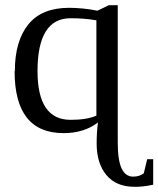

<svg xmlns="http://www.w3.org/2000/svg" viewBox="-20 -501 608 737"><path d="M251 -41Q313 -41 350 -57V-423Q304 -431 251 -431Q124 -431 124 -228Q124 -41 251 -41ZM36 -228H37Q37 -343 88.5 -407Q140 -471 245 -471Q297 -471 354 -460L398 -481H432V47Q432 114 447 146Q462 177 491 177Q516 177 532 164L545 110H568V208Q526 217 496 216Q426 216 388.5 171Q351 126 351 50Q351 7 356 -31Q303 10 224 10Q36 10 36 -228Z"/></svg>

Font: Libra Serif Modern
Style: Regular
Weight: 400
Designer: Stefan Peev, Context Ltd
Foundry: Stefan Peev, Context Ltd
Version: Version 1.000